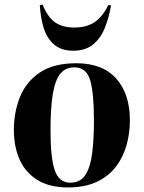

<svg xmlns="http://www.w3.org/2000/svg" viewBox="-20 -810 632 844"><path d="M278 14Q199 14 146 -18Q93 -50 67 -107Q41 -164 41 -239Q41 -317 68 -384Q95 -451 155.5 -491.5Q216 -532 315 -532Q431 -532 491 -464.5Q551 -397 551 -281Q551 -224 536 -171Q521 -118 489 -76.5Q457 -35 405 -10.5Q353 14 278 14ZM289 -7Q333 -7 355 -40.5Q377 -74 385 -135.5Q393 -197 393 -281Q393 -400 376.5 -457Q360 -514 306 -514Q269 -514 246 -487Q223 -460 212.5 -398.5Q202 -337 202 -236Q202 -117 220.5 -62Q239 -7 289 -7ZM302 -587Q249 -587 217.5 -614.5Q186 -642 172 -687.5Q158 -733 155 -787L167 -790Q190 -734 222.5 -711.5Q255 -689 306 -689Q362 -689 397 -713.5Q432 -738 456 -788L468 -786Q459 -732 440.5 -686.5Q422 -641 388.5 -614Q355 -587 302 -587Z"/></svg>

Font: Literata 72pt
Style: Bold Italic
Weight: 700
Italic angle: -2°
Designer: Latin by Veronika Burian and Jose Scaglione. Greek by Irene Vlachou. Cyrillic by Vera Evstafieva
Foundry: TypeTogether
Version: Version 3.002